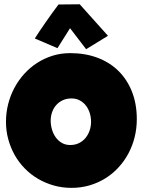

<svg xmlns="http://www.w3.org/2000/svg" viewBox="-20 -909 678 910"><path d="M628.4 -344.7Q628.4 -300.3 618.2 -259Q607.9 -217.8 588.6 -181.6Q569.3 -145.5 541.7 -115.5Q514.2 -85.4 479.7 -64Q445.3 -42.5 404.8 -30.5Q364.3 -18.6 318.8 -18.6Q274.9 -18.6 235.1 -29.8Q195.3 -41 160.6 -61.3Q126 -81.5 97.9 -110.1Q69.8 -138.7 50 -173.6Q30.3 -208.5 19.3 -248.5Q8.3 -288.6 8.3 -332Q8.3 -374.5 18.6 -415.3Q28.8 -456.1 48.1 -492.2Q67.4 -528.3 94.7 -558.6Q122.1 -588.9 156 -610.8Q189.9 -632.8 229.5 -645Q269 -657.2 313 -657.2Q383.8 -657.2 442.1 -635.3Q500.5 -613.3 541.7 -572.5Q583 -531.7 605.7 -473.9Q628.4 -416 628.4 -344.7ZM411.6 -332Q411.6 -353 405.5 -372.8Q399.4 -392.6 387.7 -408Q376 -423.3 358.6 -432.9Q341.3 -442.4 318.8 -442.4Q295.9 -442.4 277.8 -434.1Q259.8 -425.8 246.8 -411.4Q233.9 -397 227.1 -377.7Q220.2 -358.4 220.2 -336.9Q220.2 -316.4 226.1 -295.9Q231.9 -275.4 243.7 -258.8Q255.4 -242.2 272.7 -231.9Q290 -221.7 313 -221.7Q335.9 -221.7 354.2 -230.7Q372.6 -239.7 385.3 -255.1Q397.9 -270.5 404.8 -290.5Q411.6 -310.5 411.6 -332ZM388.2 -675.8 312 -775.4 252.4 -680.7 145 -726.6Q154.3 -741.7 168 -762Q181.6 -782.2 196.8 -804Q211.9 -825.7 227.5 -847.4Q243.2 -869.1 257.3 -887.7L357.9 -888.7L491.7 -739.3Z"/></svg>

Font: Luckiest Guy
Style: Regular
Weight: 400
Designer: Astigmatic (AOETI)
Foundry: Astigmatic (AOETI)
Version: Version 1.000